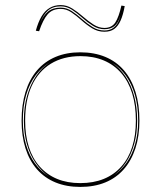

<svg xmlns="http://www.w3.org/2000/svg" viewBox="-20 -721 634 756"><path d="M296 -515Q351 -515 394.5 -497Q438 -479 468 -444Q498 -409 513.5 -359Q529 -309 529 -246Q529 -185 513 -136.5Q497 -88 467 -54Q437 -20 394 -2.5Q351 15 296 15Q242 15 199 -2.5Q156 -20 126 -54Q96 -88 80.5 -136.5Q65 -185 65 -246Q65 -309 80.5 -359Q96 -409 126 -444Q156 -479 199 -497Q242 -515 296 -515ZM297 -500Q229 -500 180 -470Q131 -440 105 -383Q79 -326 79 -246Q79 -188 93.5 -142.5Q108 -97 136.5 -65Q165 -33 205 -16.5Q245 0 296 0Q348 0 388.5 -16.5Q429 -33 457.5 -65Q486 -97 500.5 -142.5Q515 -188 515 -246Q515 -306 500.5 -353Q486 -400 457.5 -433Q429 -466 388.5 -483Q348 -500 297 -500ZM70 -246Q70 -194 82.5 -151.5Q95 -109 117.5 -78Q140 -47 171 -27Q142 -48 120 -79.5Q98 -111 86 -153Q74 -195 74 -246Q74 -301 87 -345.5Q100 -390 123 -423Q146 -456 177 -476Q145 -457 120.5 -424.5Q96 -392 83 -347.5Q70 -303 70 -246ZM524 -246Q524 -302 511.5 -346Q499 -390 476 -422.5Q453 -455 421 -474Q451 -454 473.5 -421Q496 -388 508 -344Q520 -300 520 -246Q520 -196 508.5 -154.5Q497 -113 476 -81.5Q455 -50 426 -29Q456 -49 478 -80Q500 -111 512 -153Q524 -195 524 -246ZM391 -596Q365 -596 343 -609.5Q321 -623 301 -641Q281 -659 261 -672.5Q241 -686 219 -686Q186 -686 167.5 -664.5Q149 -643 134 -598L121 -600Q130 -633 143 -655.5Q156 -678 175 -689.5Q194 -701 219 -701Q243 -701 264.5 -687.5Q286 -674 306.5 -656Q327 -638 348 -624.5Q369 -611 391 -611Q420 -611 434 -632.5Q448 -654 458 -699L471 -697Q465 -663 455 -640.5Q445 -618 430 -607Q415 -596 391 -596ZM391 -601Q407 -601 419 -607Q431 -613 440 -625.5Q449 -638 454 -659Q446 -631 431 -618.5Q416 -606 391 -606Q367 -606 345.5 -619.5Q324 -633 304 -651Q284 -669 263.5 -682.5Q243 -696 219 -696Q188 -696 169 -679.5Q150 -663 138 -629Q150 -660 169 -675.5Q188 -691 219 -691Q242 -691 262.5 -677.5Q283 -664 303 -646Q323 -628 344.5 -614.5Q366 -601 391 -601Z"/></svg>

Font: Kalnia Glaze Thin
Style: Regular
Weight: 100
Version: Version 1.110